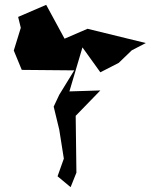

<svg xmlns="http://www.w3.org/2000/svg" viewBox="-20 -779 623 794"><path d="M525 -571 583 -601 342 -660 247 -619 171 -759 55 -709 66 -664 37 -570 70 -490 287 -488 225 -387 202 -338 225 -243 244 -123 218 -50 272 -5 296 -65 293 -300 395 -405 267 -401 321 -583 395 -480 471 -519Z"/></svg>

Font: Asimov Silicon
Style: Regular
Weight: 400
Designer: Google
Version: Version 2.000980; 2014